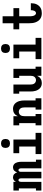

<svg xmlns="http://www.w3.org/2000/svg" viewBox="1394 -2198 813 3640"><g transform="rotate(-90 1800.0 -378.5)"><path d="M7 0V-103H48V-427H7V-530H172V-482Q178 -494 186.5 -505Q195 -516 206 -523.5Q217 -531 230 -534.5Q243 -538 257 -538Q273 -538 289.5 -532.5Q306 -527 318.5 -515.5Q331 -504 339.5 -489Q348 -474 353 -458Q357 -474 365 -489Q373 -504 385 -515.5Q397 -527 413.5 -532.5Q430 -538 446 -538Q464 -538 480.5 -532Q497 -526 510 -514Q523 -502 531 -486Q539 -470 543.5 -453Q548 -436 550 -418.5Q552 -401 552 -384V-103H593V0H428V-384Q428 -392 426.5 -400.5Q425 -409 421.5 -417Q418 -425 410.5 -430Q403 -435 395 -435Q386 -435 379 -430Q372 -425 368 -417Q364 -409 363 -400.5Q362 -392 362 -384V0H238V-384Q238 -392 237 -400.5Q236 -409 232 -417Q228 -425 221 -430Q214 -435 205 -435Q197 -435 189.5 -430Q182 -425 178.5 -417Q175 -409 173.5 -400.5Q172 -392 172 -384V0Z M699 0V-110H842V-420H715V-530H974V-110H1101V0ZM900 -595Q883 -595 866 -600Q849 -605 837 -617Q825 -629 820 -646Q815 -663 815 -680Q815 -697 820 -714Q825 -731 837 -743Q849 -755 866 -760Q883 -765 900 -765Q917 -765 934 -760Q951 -755 963 -743Q975 -731 980 -714Q985 -697 985 -680Q985 -663 980 -646Q975 -629 963 -617Q951 -605 934 -600Q917 -595 900 -595Z M1244 0V-110H1285V-420H1244V-530H1417V-448Q1426 -468 1439.5 -485.5Q1453 -503 1471.5 -515Q1490 -527 1511.5 -532.5Q1533 -538 1554 -538Q1580 -538 1605 -530.5Q1630 -523 1649 -506.5Q1668 -490 1681.5 -467.5Q1695 -445 1702.5 -420.5Q1710 -396 1712.5 -371Q1715 -346 1715 -320V-110H1756V0H1542V-110H1583V-320Q1583 -339 1579.5 -358.5Q1576 -378 1565.5 -394Q1555 -410 1537 -419Q1519 -428 1500 -428Q1481 -428 1463 -419Q1445 -410 1434.5 -394Q1424 -378 1420.5 -358.5Q1417 -339 1417 -320V-110H1458V0Z M2046 8Q2020 8 1995 0.5Q1970 -7 1951 -23.5Q1932 -40 1918.5 -62.5Q1905 -85 1897.5 -109.5Q1890 -134 1887.5 -159Q1885 -184 1885 -210V-420H1844V-530H2017V-210Q2017 -191 2020.5 -171.5Q2024 -152 2034.5 -136Q2045 -120 2063 -111Q2081 -102 2100 -102Q2119 -102 2137 -111Q2155 -120 2165.5 -136Q2176 -152 2179.5 -171.5Q2183 -191 2183 -210V-420H2142V-530H2315V-110H2356V0H2183V-82Q2174 -62 2160.5 -44.5Q2147 -27 2128.5 -15Q2110 -3 2088.5 2.5Q2067 8 2046 8Z M2499 0V-110H2642V-420H2515V-530H2774V-110H2901V0ZM2700 -595Q2683 -595 2666 -600Q2649 -605 2637 -617Q2625 -629 2620 -646Q2615 -663 2615 -680Q2615 -697 2620 -714Q2625 -731 2637 -743Q2649 -755 2666 -760Q2683 -765 2700 -765Q2717 -765 2734 -760Q2751 -755 2763 -743Q2775 -731 2780 -714Q2785 -697 2785 -680Q2785 -663 2780 -646Q2775 -629 2763 -617Q2751 -605 2734 -600Q2717 -595 2700 -595Z M3370 8Q3341 8 3313 1Q3285 -6 3261.5 -22.5Q3238 -39 3221.5 -63Q3205 -87 3195.5 -114Q3186 -141 3182.5 -169.5Q3179 -198 3179 -226V-420H3063V-530H3179V-735H3311V-530H3465V-420H3311V-226Q3311 -214 3311.5 -201Q3312 -188 3314 -175.5Q3316 -163 3319.5 -151Q3323 -139 3329.5 -128Q3336 -117 3346.5 -109.5Q3357 -102 3370 -102Q3385 -102 3397 -112Q3409 -122 3415 -136Q3421 -150 3423.5 -165Q3426 -180 3426 -195Q3426 -196 3426 -197.5Q3426 -199 3426 -200H3558Q3558 -198 3558 -195Q3558 -192 3558 -189Q3558 -163 3553 -137.5Q3548 -112 3537 -89Q3526 -66 3508.5 -46.5Q3491 -27 3468.5 -14.5Q3446 -2 3420.5 3Q3395 8 3370 8Z"/></g></svg>

Font: Iosevka Curly Slab XBdEx
Style: Regular
Weight: 800
Width: 7
Monospace: yes
Designer: Belleve Invis
Foundry: Belleve Invis
Version: Version 11.0.0; ttfautohint (v1.8.3)